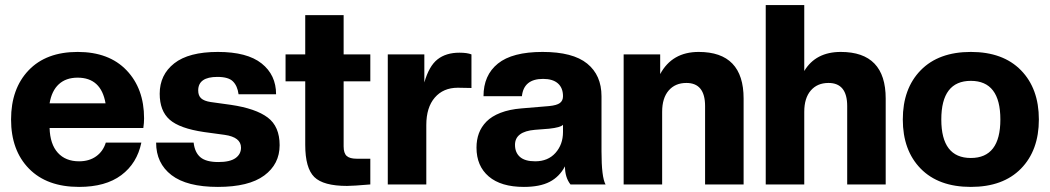

<svg xmlns="http://www.w3.org/2000/svg" viewBox="-20 -732 4167 762"><path d="M293.9 9.8Q166 9.8 95 -62.7Q23.9 -135.3 23.9 -257.8Q23.9 -379.9 93.5 -452.9Q163.1 -525.9 288.1 -525.9Q412.6 -525.9 482.2 -453.1Q551.8 -380.4 551.8 -262.2Q551.8 -244.1 548.8 -224.1H176.8Q178.7 -159.7 209.5 -125.7Q240.2 -91.8 293.9 -91.8Q334 -91.8 361.6 -111.6Q389.2 -131.3 399.9 -166H541Q523.9 -83.5 461.4 -36.9Q398.9 9.8 293.9 9.8ZM288.1 -423.8Q241.7 -423.8 213.4 -397.7Q185.1 -371.6 176.8 -321.8H398.9Q381.3 -423.8 288.1 -423.8Z M844.7 9.8Q721.7 9.8 660.6 -37.1Q599.6 -84 599.6 -166H748.5Q752.9 -127 775.4 -107.9Q797.9 -88.9 846.7 -88.9Q892.6 -88.9 914.6 -104.5Q936.5 -120.1 936.5 -146Q936.5 -187.5 871.6 -196.8L789.6 -208Q692.9 -222.2 653.3 -257.1Q613.8 -292 613.8 -359.9Q613.8 -435.1 671.4 -480.5Q729 -525.9 844.7 -525.9Q960.9 -525.9 1018.3 -480.2Q1075.7 -434.6 1075.7 -357.9H926.8Q922.4 -391.1 904.5 -408.9Q886.7 -426.8 842.8 -426.8Q766.6 -426.8 766.6 -373Q766.6 -352.5 778.3 -341.8Q790 -331.1 815.9 -327.1L896.5 -315.9Q995.1 -301.3 1042.5 -265.6Q1089.8 -230 1089.8 -155.8Q1089.8 -80.6 1028.6 -35.4Q967.3 9.8 844.7 9.8Z M1357.4 5.9Q1263.2 5.9 1227.3 -29.5Q1191.4 -64.9 1191.4 -157.2V-409.2H1113.3V-516.1H1191.4V-671.9H1343.8V-516.1H1449.7V-409.2H1343.8V-150.9Q1343.8 -124 1356 -113Q1368.2 -102.1 1395.5 -102.1H1449.7V0Q1380.9 5.9 1357.4 5.9Z M1671.9 0H1519V-516.1H1664.1V-404.8Q1682.6 -469.7 1716.3 -496.3Q1750 -522.9 1803.2 -522.9Q1834 -522.9 1851.1 -516.1V-382.8L1796.9 -383.8Q1739.3 -383.8 1705.6 -344.7Q1671.9 -305.7 1671.9 -235.8Z M2059.1 9.8Q1968.3 9.8 1919.7 -31.7Q1871.1 -73.2 1871.1 -146Q1871.1 -177.2 1880.6 -202.9Q1890.1 -228.5 1910.6 -249.5Q1931.2 -270.5 1966.3 -284.2Q2001.5 -297.9 2049.3 -301.8L2159.2 -311Q2189.9 -314 2202.1 -323.2Q2214.4 -332.5 2214.4 -350.1Q2214.4 -383.3 2194.1 -401.1Q2173.8 -418.9 2135.3 -418.9Q2058.6 -418.9 2051.3 -350.1H1898.9Q1898.9 -433.6 1956.1 -479.7Q2013.2 -525.9 2133.3 -525.9Q2253.4 -525.9 2310.3 -479.7Q2367.2 -433.6 2367.2 -350.1V-131.8Q2367.2 -28.3 2383.3 0H2244.1Q2222.2 -27.8 2222.2 -71.8Q2200.2 -30.3 2161.4 -10.3Q2122.6 9.8 2059.1 9.8ZM2104 -91.8Q2154.8 -91.8 2184.6 -125.2Q2214.4 -158.7 2214.4 -208V-236.8Q2205.1 -226.1 2159.2 -221.2L2103 -216.8Q2023.9 -210 2023.9 -157.2Q2023.9 -126.5 2043.7 -109.1Q2063.5 -91.8 2104 -91.8Z M2931.2 0H2778.3V-311Q2778.3 -402.8 2704.1 -402.8Q2659.7 -402.8 2633.8 -372.8Q2607.9 -342.8 2607.9 -288.1V0H2455.1V-516.1H2600.1V-438Q2647.5 -525.9 2752.9 -525.9Q2931.2 -525.9 2931.2 -340.8Z M3495.1 0H3342.3V-311Q3342.3 -402.8 3268.1 -402.8Q3223.6 -402.8 3197.8 -372.8Q3171.9 -342.8 3171.9 -288.1V0H3019V-711.9H3171.9V-450.2Q3217.3 -525.9 3316.9 -525.9Q3495.1 -525.9 3495.1 -340.8Z M4032 -62.7Q3960.9 9.8 3833 9.8Q3705.1 9.8 3634 -62.7Q3563 -135.3 3563 -257.8Q3563 -380.4 3634 -453.1Q3705.1 -525.9 3833 -525.9Q3960.9 -525.9 4032 -453.1Q4103 -380.4 4103 -257.8Q4103 -135.3 4032 -62.7ZM3950.2 -257.8Q3950.2 -411.1 3833 -411.1Q3715.8 -411.1 3715.8 -257.8Q3715.8 -105 3833 -105Q3950.2 -105 3950.2 -257.8Z"/></svg>

Font: Creato Display ExtraBold
Style: Regular
Weight: 800
Version: Version 1.000